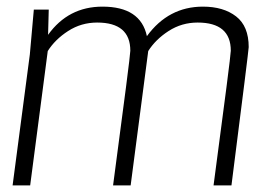

<svg xmlns="http://www.w3.org/2000/svg" viewBox="-20 -559 827 579"><path d="M678 0H624Q676 -390 676 -406Q676 -491 576 -491Q528 -491 488.5 -465.5Q449 -440 427 -405L374 0H321Q373 -390 373 -406Q373 -491 273 -491Q225 -491 185.5 -465.5Q146 -440 124 -405L71 0H18L70 -395L82 -530H127L125 -454Q186 -539 289 -539Q404 -539 423 -450Q488 -539 592 -539Q654 -539 692 -509.5Q730 -480 730 -417Q730 -408 678 0Z"/></svg>

Font: Tanohe Sans Light
Style: Italic
Weight: 300
Designer: Village Type and Design LLC & Cristiano Sobral
Foundry: Cooper Hewitt Smithsonian Design Museum
Version: Version 1.00;September 29, 2021;FontCreator 13.0.0.2655 64-b